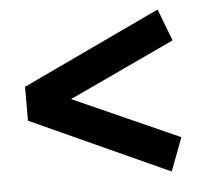

<svg xmlns="http://www.w3.org/2000/svg" viewBox="-42 -648 629 581"><g transform="rotate(-5 272.5 -358.0)"><path d="M457 -112 37 -303V-406L457 -604L494 -507L143 -343V-370L495 -213Z"/></g></svg>

Font: Bitter Thin
Style: Bold
Weight: 700
Version: Version 3.021